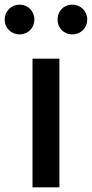

<svg xmlns="http://www.w3.org/2000/svg" viewBox="-52 -801 393 821"><path d="M32 -654C68 -654 95 -682 95 -717C95 -753 68 -781 32 -781C-5 -781 -32 -753 -32 -717C-32 -682 -5 -654 32 -654ZM257 -654C294 -654 321 -682 321 -717C321 -753 294 -781 257 -781C220 -781 194 -753 194 -717C194 -682 220 -654 257 -654ZM87 0H202V-550H87Z"/></svg>

Font: Noto Sans JP Medium
Style: Regular
Weight: 500
Designer: Ryoko NISHIZUKA  (kana, bopomofo & ideographs); Paul D. Hunt (Latin, Greek & Cyrillic); Sandoll Communications , Soo-you
Foundry: Adobe
Version: Version 2.002;hotconv 1.0.116;makeotfexe 2.5.65601